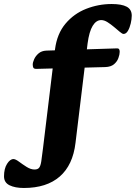

<svg xmlns="http://www.w3.org/2000/svg" viewBox="-62 -716 676 956"><path d="M57 220Q13 220 -14.5 206.5Q-42 193 -42 162Q-42 124 -27 100Q-12 76 5 76Q15 76 32.5 89Q50 102 70.5 115Q91 128 110 128Q126 128 133 119Q140 110 143.5 87.5Q147 65 152 23L212 -471Q222 -548 264 -598Q306 -648 367 -672Q428 -696 494 -696Q544 -696 569 -682.5Q594 -669 594 -638Q594 -621 589 -599.5Q584 -578 575 -562.5Q566 -547 553 -547Q547 -547 534.5 -557.5Q522 -568 506 -581.5Q490 -595 473.5 -605.5Q457 -616 442 -616Q417 -616 399.5 -587.5Q382 -559 374 -499L314 -5Q301 106 235.5 163Q170 220 57 220ZM119 -373Q107 -373 104 -379Q101 -385 101 -395Q101 -405 108 -421Q115 -437 130 -450Q145 -463 169 -464L516 -475Q528 -476 531 -471Q534 -466 534 -458Q534 -445 527.5 -427Q521 -409 505.5 -396Q490 -383 462 -382Z"/></svg>

Font: Alkatra
Style: Bold
Weight: 700
Designer: Suman Bhandary
Version: Version 1.100;gftools[0.9.22]